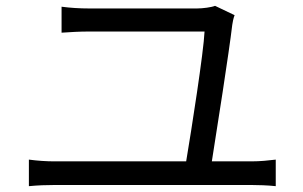

<svg xmlns="http://www.w3.org/2000/svg" viewBox="-20 -695 1040 658"><path d="M79 -148V-57C110 -60 139 -61 167 -61H842C862 -61 899 -60 925 -57V-148C900 -145 872 -142 842 -142H706C723 -249 765 -516 776 -610C777 -618 780 -633 784 -643L717 -675C705 -670 675 -666 655 -666C584 -666 333 -666 286 -666C253 -666 221 -668 191 -672V-583C223 -585 250 -587 287 -587C334 -587 593 -587 681 -587C678 -517 636 -249 618 -142H167C139 -142 109 -144 79 -148Z"/></svg>

Font: Noto Sans Mono CJK HK
Style: Regular
Weight: 400
Designer: Ryoko NISHIZUKA 西塚涼子 (kana, bopomofo & ideographs); Paul D. Hunt (Latin, Greek & Cyrillic); Sandoll Communications 산돌커뮤니
Foundry: Adobe
Version: Version 2.004;hotconv 1.0.118;makeotfexe 2.5.65603